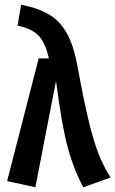

<svg xmlns="http://www.w3.org/2000/svg" viewBox="-20 -775 486 809"><path d="M306 -499Q333 -351 353.5 -266Q374 -181 395 -127.5Q416 -74 446 -27L331 14Q289 -65 264.5 -157Q240 -249 216 -434L129 14L10 -12L143 -529H186Q171 -594 143.5 -624Q116 -654 54 -667L69 -755Q141 -741 186.5 -714Q232 -687 261 -636Q290 -585 306 -499Z"/></svg>

Font: Fira Sans Extra Condensed Medium
Style: Regular
Weight: 500
Width: 1
Designer: Carrois Corporate & Edenspiekermann AG
Foundry: Carrois Corporate GbR & Edenspiekermann AG
Version: Version 4.203